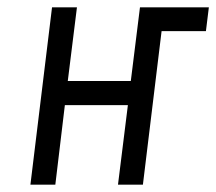

<svg xmlns="http://www.w3.org/2000/svg" viewBox="-20 -504 590 524"><path d="M370 0 421 -419H542L550 -484H362L337 -283H165L190 -484H122L63 0H131L157 -217H329L302 0Z"/></svg>

Font: Gamestation Condensed
Style: Italic
Weight: 400
Width: 3
Designer: Jonas Hecksher
Foundry: Jonas Hecksher, Playtypeª, e-types AS
Version: Version 1.003